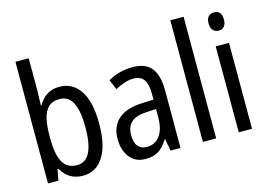

<svg xmlns="http://www.w3.org/2000/svg" viewBox="-100 -955 1617 1159"><g transform="rotate(-15 708.5 -375.0)"><path d="M154 -553Q154 -531 152.5 -508.5Q151 -486 151 -466H155Q177 -504 209.5 -525Q242 -546 287 -546Q370 -546 416.5 -475.5Q463 -405 463 -269Q463 -133 416.5 -61.5Q370 10 289 10Q243 10 210 -10Q177 -30 155 -68H149L136 0H71V-760H154ZM269 -474Q224 -474 199 -449.5Q174 -425 164 -380Q154 -335 154 -275V-260Q154 -160 181 -110.5Q208 -61 271 -61Q377 -61 377 -270Q377 -371 351 -422.5Q325 -474 269 -474Z M744 -546Q826 -546 862.5 -499.5Q899 -453 899 -363V0H837L823 -75H820Q795 -32 762.5 -11Q730 10 680 10Q615 10 580.5 -35.5Q546 -81 546 -150Q546 -229 597 -273.5Q648 -318 747 -321L817 -324V-359Q817 -422 796 -450Q775 -478 733 -478Q705 -478 676 -468.5Q647 -459 617 -443L591 -505Q623 -525 662 -535.5Q701 -546 744 -546ZM760 -262Q691 -259 661 -231Q631 -203 631 -151Q631 -103 651 -80.5Q671 -58 706 -58Q756 -58 786.5 -98Q817 -138 817 -213V-265Z M1122 0H1039V-760H1122Z M1306 -738Q1353 -738 1353 -681Q1353 -654 1340.5 -639Q1328 -624 1306 -624Q1284 -624 1270.5 -639Q1257 -654 1257 -681Q1257 -710 1270 -724Q1283 -738 1306 -738ZM1346 -537V0H1263V-537Z"/></g></svg>

Font: Noto Sans Thai Looped Condensed
Style: Regular
Weight: 400
Width: 3
Designer: Sasikarn Vongin, Ben Mitchell
Foundry: The Fontpad Ltd
Version: Version 1.001; ttfautohint (v1.8.4.7-5d5b)